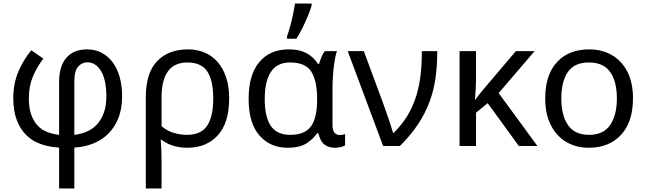

<svg xmlns="http://www.w3.org/2000/svg" viewBox="-20 -825 3651 1085"><path d="M157 -541 225 -494Q188 -445 165.5 -391.5Q143 -338 143 -268Q143 -213 157 -175.5Q171 -138 194 -114Q217 -90 248.5 -78.5Q280 -67 314 -63V-361Q314 -452 355.5 -499Q397 -546 472 -546Q518 -546 555 -526.5Q592 -507 617.5 -472Q643 -437 656.5 -388.5Q670 -340 670 -281Q670 -209 648 -155.5Q626 -102 589 -66.5Q552 -31 503 -12.5Q454 6 400 9V240H314V9Q259 6 211.5 -10.5Q164 -27 129.5 -60.5Q95 -94 75 -146Q55 -198 55 -271Q55 -352 83.5 -419.5Q112 -487 157 -541ZM400 -63Q438 -67 471 -81.5Q504 -96 528.5 -122.5Q553 -149 567 -188.5Q581 -228 581 -280Q581 -374 551 -423.5Q521 -473 473 -473Q444 -473 422 -449Q400 -425 400 -362Z M804 240V-275Q804 -413 868 -479.5Q932 -546 1043 -546Q1094 -546 1136.5 -528Q1179 -510 1210 -474.5Q1241 -439 1258 -387.5Q1275 -336 1275 -268Q1275 -131 1211 -60.5Q1147 10 1038 10Q996 10 958.5 -1.5Q921 -13 893 -35H888Q890 -18 891.5 17.5Q893 53 893 98V240ZM893 -274V-112Q921 -87 959 -75Q997 -63 1037 -63Q1116 -63 1150.5 -114.5Q1185 -166 1185 -268Q1185 -371 1151 -421.5Q1117 -472 1039 -472Q893 -472 893 -274Z M1605 10Q1507 10 1446 -59.5Q1385 -129 1385 -266Q1385 -402 1445 -474Q1505 -546 1613 -546Q1672 -546 1711.5 -525Q1751 -504 1777 -464H1783Q1788 -481 1796 -501Q1804 -521 1815 -536H1884Q1876 -514 1870.5 -478Q1865 -442 1862 -402Q1859 -362 1859 -326V-118Q1859 -87 1871 -74.5Q1883 -62 1900 -62Q1908 -62 1917 -64Q1926 -66 1930 -67V-3Q1922 2 1906 6Q1890 10 1874 10Q1837 10 1813.5 -8Q1790 -26 1779 -72H1772Q1749 -38 1710.5 -14Q1672 10 1605 10ZM1620 -63Q1702 -63 1737 -110.5Q1772 -158 1772 -261V-267Q1772 -367 1739.5 -419.5Q1707 -472 1619 -472Q1546 -472 1511 -419Q1476 -366 1476 -265Q1476 -164 1510.5 -113.5Q1545 -63 1620 -63ZM1602 -606V-620Q1611 -644 1620 -677Q1629 -710 1636 -744Q1643 -778 1647 -805H1741V-794Q1735 -772 1721.5 -738.5Q1708 -705 1690.5 -669.5Q1673 -634 1655 -606Z M2036 -536 2143 -247Q2149 -230 2157.5 -206Q2166 -182 2174.5 -157.5Q2183 -133 2190 -110.5Q2197 -88 2201 -74H2205Q2252 -121 2282.5 -171.5Q2313 -222 2331 -279Q2349 -336 2356.5 -399.5Q2364 -463 2364 -536H2451Q2451 -457 2441.5 -387Q2432 -317 2408 -251.5Q2384 -186 2343 -124Q2302 -62 2240 0H2145L1945 -536Z M2670 -536V-397Q2670 -357 2668 -319Q2666 -281 2664 -261H2666Q2667 -263 2668 -264Q2669 -265 2670 -267Q2678 -278 2687.5 -290Q2697 -302 2705 -312L2895 -536H3001L2798 -299L3017 0H2912L2736 -242L2670 -188V0H2577V-536Z M3557 -269Q3557 -136 3489.5 -63Q3422 10 3307 10Q3236 10 3180.5 -22.5Q3125 -55 3093 -117.5Q3061 -180 3061 -269Q3061 -402 3127.5 -474Q3194 -546 3310 -546Q3382 -546 3438 -513.5Q3494 -481 3525.5 -419.5Q3557 -358 3557 -269ZM3152 -269Q3152 -174 3189.5 -118.5Q3227 -63 3309 -63Q3390 -63 3428 -118.5Q3466 -174 3466 -269Q3466 -364 3428 -418Q3390 -472 3308 -472Q3226 -472 3189 -418Q3152 -364 3152 -269Z"/></svg>

Font: BC Sans
Style: Regular
Weight: 400
Designer: Monotype Design Team
Province of B.C.
Foundry: Monotype Imaging Inc.
Version: Version 2.000;GOOG;noto-source:20170915:90ef993387c0